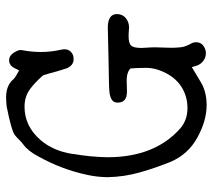

<svg xmlns="http://www.w3.org/2000/svg" viewBox="-54 -628 694 626"><g transform="rotate(-90 293.0 -315.0)"><path d="M263.2 11.7Q212.9 11.7 158.2 -18.1Q103.5 -47.9 78.6 -105Q59.1 -153.3 44.2 -205.1Q29.3 -256.8 28.3 -312Q28.8 -345.2 35.6 -376.5Q53.2 -460 95.2 -535.6Q112.8 -569.8 134.8 -585.9Q145 -593.8 151.4 -600.6Q157.7 -607.4 166 -613.8Q179.7 -624.5 257.8 -640.1Q274.9 -642.1 288.6 -642.1Q322.8 -642.1 342.8 -623.5Q350.6 -613.3 367.2 -605L376 -599.6L376.5 -600.6Q380.4 -606.4 381.8 -610.4Q391.1 -632.3 409.2 -632.3Q426.8 -632.3 437.5 -611.3Q442.9 -602.1 442.9 -593.8L442.4 -589.8Q436.5 -558.6 436.5 -528.8Q436.5 -495.6 443.8 -463.9Q445.3 -456.5 445.3 -451.2Q445.3 -440.4 439 -433.1Q429.7 -421.9 413.6 -421.9Q392.1 -421.9 382.8 -445.8Q375.5 -467.8 366.2 -502.4Q361.8 -517.1 361.1 -519.5Q360.4 -522 357.4 -524.9Q337.4 -547.4 316.9 -563Q292 -582 258.3 -582Q194.3 -582 149.4 -529.8Q113.3 -487.8 104 -424.8V-422.4Q94.2 -366.7 93.3 -310.5Q93.8 -156.2 188 -73.7Q214.8 -50.8 253.9 -50.8Q265.6 -50.8 277.3 -52.7Q351.6 -66.9 378.9 -147.9Q384.8 -166.5 384.8 -187Q384.8 -211.4 382.8 -236.8Q381.3 -238.8 374.5 -242.7Q362.3 -249 343.8 -249L307.6 -248Q271.5 -248 271.5 -277.8Q271.5 -286.6 275.4 -292.5Q282.2 -301.3 301.8 -304.7Q315.9 -307.1 410.2 -308.1Q498 -310.5 515.6 -310.5Q560.1 -310.5 560.1 -280.8Q560.1 -262.7 547.1 -252Q534.2 -241.2 516.1 -241.2Q498.5 -242.7 488.3 -242.7Q464.4 -242.7 457.5 -234.4Q449.7 -226.6 449.7 -200.7Q449.7 -192.4 450.7 -181.6Q451.7 -168.9 451.7 -156.2L450.2 -102.5Q450.2 -90.3 451.7 -74.2Q453.1 -58.1 463.9 -39.1Q468.3 -31.2 468.3 -22.9Q468.3 -1 444.8 7.3Q439 9.3 432.6 9.3Q418.9 9.3 407.7 1Q396.5 -7.3 391.6 -21L387.2 -36.6Q374 -28.3 335 -5.4Q304.2 11.7 263.2 11.7Z"/></g></svg>

Font: X Typewriter
Style: Regular
Weight: 400
Monospace: yes
Designer: GGBot
Version: 0.50